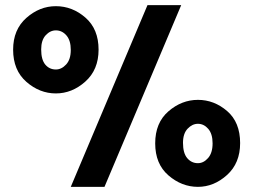

<svg xmlns="http://www.w3.org/2000/svg" viewBox="-20 -726 986 746"><path d="M684 -706 386 0H255L553 -706ZM31 -533Q31 -611 82.5 -656.5Q134 -702 197 -702Q261 -702 312 -657.5Q363 -613 363 -533Q363 -455 311.5 -409Q260 -363 197 -363Q134 -363 82.5 -408Q31 -453 31 -533ZM140 -534Q140 -494 156 -475Q172 -456 197 -456Q219 -456 237 -475.5Q255 -495 255 -532Q255 -569 238 -588.5Q221 -608 197 -608Q175 -608 157.5 -589Q140 -570 140 -534ZM583 -169Q583 -249 634.5 -293.5Q686 -338 749 -338Q812 -338 862.5 -294.5Q913 -251 913 -170Q913 -92 862 -46Q811 0 749 0Q686 0 634.5 -44.5Q583 -89 583 -169ZM691 -171Q691 -131 707.5 -111.5Q724 -92 749 -92Q771 -92 788.5 -112Q806 -132 806 -169Q806 -206 789 -225.5Q772 -245 749 -245Q727 -245 709 -226Q691 -207 691 -171Z"/></svg>

Font: Palanquin Dark
Style: Regular
Weight: 400
Designer: Pria Ravichandran
Version: Version 1.000